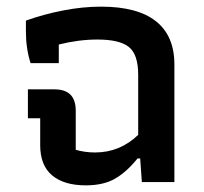

<svg xmlns="http://www.w3.org/2000/svg" viewBox="-20 -548 615 578"><path d="M101 -111V-192H64V-279H144Q208 -279 208 -215V-97Q236 -89 266 -89Q341 -89 396 -142V-323Q396 -384 368 -406.5Q340 -429 273 -429Q217 -429 157 -414V-358H72Q58 -402 58 -453V-486Q111 -505 170 -516.5Q229 -528 284 -528Q394 -528 449.5 -484Q505 -440 505 -354V0H407L402 -71H394Q362 -31 327 -10.5Q292 10 238 10Q173 10 137 -20Q101 -50 101 -111Z"/></svg>

Font: Athiti SemiBold
Style: Regular
Weight: 600
Designer: CadsonDemak Team
Foundry: CadsonDemak
Version: Version 1.033